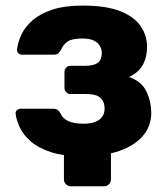

<svg xmlns="http://www.w3.org/2000/svg" viewBox="-20 -550 598 688"><path d="M234.3 117.5Q223.6 117.5 216.4 110.3Q209.1 103 209.1 92.4V-30L377.6 -43.5V92.4Q377.6 103 370.4 110.3Q363.1 117.5 352.5 117.5ZM276.6 10Q207.2 10 161.4 -5.2Q115.6 -20.5 89 -44.4Q62.4 -68.2 50.4 -94.4Q38.5 -120.6 36 -142.2Q34.8 -150 40.8 -155.2Q46.8 -160.4 53.9 -160.4H169.6Q181.1 -160.4 186.5 -156.2Q191.9 -152 196.1 -145Q204.7 -124.9 225.2 -115.8Q245.6 -106.7 279.1 -106.7Q302 -106.7 319.3 -112.7Q336.5 -118.6 345.6 -130.7Q354.8 -142.9 354.8 -160.9Q354.8 -185.8 339.9 -199.4Q325.1 -213.1 288.2 -213.1H232.4Q223 -213.1 217 -219.8Q211 -226.4 211 -235.1V-292.2Q211 -301 217 -307.6Q223 -314.2 232.4 -314.2H285.6Q316.9 -314.2 330.8 -325.4Q344.8 -336.5 344.8 -359.4Q344.8 -373.4 337.9 -385.4Q331.1 -397.4 316.3 -404.7Q301.5 -412 275.4 -412Q238.4 -412 222.5 -401.3Q206.6 -390.6 197.5 -369.4Q193.2 -362.4 187.9 -358.2Q182.5 -354 171 -354H59Q51.3 -354 45.9 -359.2Q40.5 -364.4 41.1 -372.1Q43.6 -397.9 56.4 -425.5Q69.3 -453.1 96.3 -476.9Q123.3 -500.8 167.4 -515.4Q211.5 -530 276.6 -530Q361.6 -530 412.1 -509.4Q462.6 -488.9 484.8 -455.4Q507 -421.9 507 -381.9Q507 -347.7 492.9 -319.6Q478.9 -291.5 442.6 -274.1Q488.2 -257.4 504.9 -222Q521.6 -186.6 522 -147.1Q522.4 -99.1 492.7 -63.9Q463 -28.6 407.9 -9.3Q352.7 10 276.6 10Z"/></svg>

Font: Rubik Light
Style: Regular
Weight: 300
Designer: Hubert and Fischer
Foundry: Hubert and Fischer
Version: Version 2.300;gftools[0.9.30]